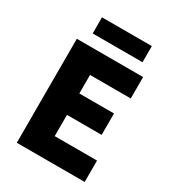

<svg xmlns="http://www.w3.org/2000/svg" viewBox="-195 -930 943 1041"><g transform="rotate(30 276.0 -410.0)"><path d="M74 0V-651H489V-517H234V-401H451V-267H234V-134H499V0ZM134 -719V-820H446V-719Z"/></g></svg>

Font: Source Sans 3 ExtraLight ExtraBold
Style: Regular
Weight: 800
Version: Version 3.052;hotconv 1.1.0;makeotfexe 2.6.0